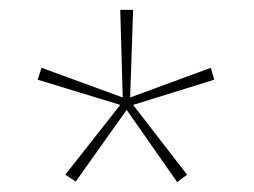

<svg xmlns="http://www.w3.org/2000/svg" viewBox="-20 -779 513 388"><path d="M249 -759H223L228 -582L64 -642L56 -618L223 -567L112 -426L133 -412L236 -557L338 -411L358 -426L249 -567L413 -618L406 -642L243 -582Z"/></svg>

Font: Noto Sans Arabic SemCond Thin
Style: Regular
Weight: 100
Width: 4
Designer: Monotype Design Team, Nadine Chahine, Nizar Qandah and Khaled Hosny
Foundry: Monotype Imaging Inc.
Version: Version 2.012